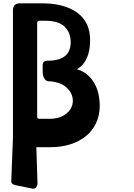

<svg xmlns="http://www.w3.org/2000/svg" viewBox="-20 -880 807 1157"><path d="M444 -463Q480 -452 505.5 -430.5Q531 -409 548 -379.5Q565 -350 573 -315Q581 -280 581 -243Q581 -183 558 -136Q535 -89 495 -57.5Q455 -26 401 -9.5Q347 7 284 7H199L206 226Q206 237 198 248.5Q190 260 173 256L74 236Q63 234 55 228Q47 222 48 207L58 -49V-818Q58 -860 101 -860H232Q368 -860 445.5 -803.5Q523 -747 523 -639Q523 -509 444 -463ZM218 -755Q204 -755 204 -741V-176Q204 -164 218 -164H278Q331 -164 364.5 -184.5Q398 -205 411 -234.5Q424 -264 416 -297Q408 -330 377 -356Q357 -373 328 -381.5Q299 -390 278 -390Q259 -390 250.5 -402Q242 -414 239 -427Q238 -433 237.5 -440Q237 -447 237 -455V-485Q237 -502 244.5 -508Q252 -514 260 -514H267Q406 -514 406 -626Q406 -683 369.5 -719Q333 -755 252 -755Z"/></svg>

Font: OpenDyslexic3
Style: Bold
Weight: 700
Designer: Abelardo Gonzalez
Version: Version 1.000;PS 001.001;hotconv 1.0.56